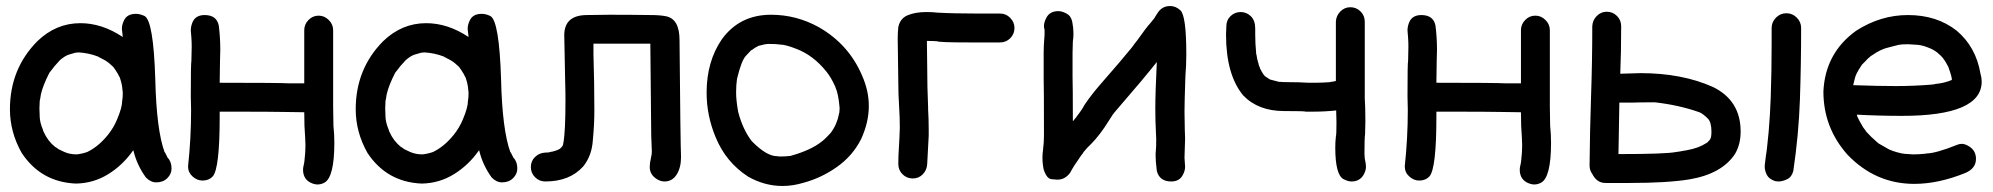

<svg xmlns="http://www.w3.org/2000/svg" viewBox="-20 -593 6624 638"><path d="M112 -204Q112 -207 111 -208ZM235 -80Q253 -82 270 -88Q307 -106 337 -143Q338 -143 338 -144Q358 -169 369 -196Q386 -236 386 -258Q388 -267 388 -285Q387 -297 385.5 -307.5Q384 -318 378 -336Q378 -337 377 -337Q374 -345 362 -363Q359 -366 357 -370Q342 -384 340 -385Q330 -393 311 -402Q308 -403 306 -405Q275 -417 240 -419Q238 -418 231 -418L207 -411Q194 -406 179 -393Q160 -373 144 -351Q123 -310 116 -280Q113 -260 112 -258L111 -232L112 -206Q112 -187 123 -161Q123 -159 125 -155Q139 -124 163 -105Q167 -103 175 -97L194 -88Q212 -80 235 -80ZM386 -258 387 -263V-259ZM232 17Q116 12 52 -85Q13 -154 13 -230Q13 -364 104 -456Q166 -516 247 -516Q319 -516 388 -470L385 -497Q385 -511 392 -525Q402 -547 432 -547Q445 -547 460 -540Q490 -525 496 -329Q500 -161 527 -87H528L537 -69Q550 -56 550 -33Q550 -15 536 -1Q522 13 499 13Q481 13 465 -3Q435 -44 423 -94Q389 -45 340 -14.5Q291 16 232 17Z M1035 20Q1029 20 1022 18Q987 7 987 -29Q987 -35 988.5 -41Q990 -47 991 -53L992 -62Q995 -87 995 -110L994 -137Q991 -170 991 -220L923 -221Q898 -222 710 -222V-205Q710 -33 687 -7Q674 7 653 7Q635 7 620 -6.5Q605 -20 605 -39V-41Q615 -134 615 -227L614 -273Q614 -383 616 -391L617 -438Q617 -453 616 -467L614 -492Q614 -507 621 -522Q632 -543 660 -543Q700 -543 707 -508Q712 -468 712 -428L711 -388L710 -318Q906 -318 943 -316H991V-493Q991 -512 1005 -526.5Q1019 -541 1039 -541Q1058 -541 1072.5 -526.5Q1087 -512 1087 -493V-239L1088 -175Q1091 -147 1091 -119Q1091 -4 1058 14Q1047 20 1035 20Z M1261 -204Q1261 -207 1260 -208ZM1384 -80Q1402 -82 1419 -88Q1456 -106 1486 -143Q1487 -143 1487 -144Q1507 -169 1518 -196Q1535 -236 1535 -258Q1537 -267 1537 -285Q1536 -297 1534.5 -307.5Q1533 -318 1527 -336Q1527 -337 1526 -337Q1523 -345 1511 -363Q1508 -366 1506 -370Q1491 -384 1489 -385Q1479 -393 1460 -402Q1457 -403 1455 -405Q1424 -417 1389 -419Q1387 -418 1380 -418L1356 -411Q1343 -406 1328 -393Q1309 -373 1293 -351Q1272 -310 1265 -280Q1262 -260 1261 -258L1260 -232L1261 -206Q1261 -187 1272 -161Q1272 -159 1274 -155Q1288 -124 1312 -105Q1316 -103 1324 -97L1343 -88Q1361 -80 1384 -80ZM1535 -258 1536 -263V-259ZM1381 17Q1265 12 1201 -85Q1162 -154 1162 -230Q1162 -364 1253 -456Q1315 -516 1396 -516Q1468 -516 1537 -470L1534 -497Q1534 -511 1541 -525Q1551 -547 1581 -547Q1594 -547 1609 -540Q1639 -525 1645 -329Q1649 -161 1676 -87H1677L1686 -69Q1699 -56 1699 -33Q1699 -15 1685 -1Q1671 13 1648 13Q1630 13 1614 -3Q1584 -44 1572 -94Q1538 -45 1489 -14.5Q1440 16 1381 17Z M2188 10Q2176 10 2164 3Q2139 -12 2139 -38Q2139 -51 2143 -68Q2146 -79 2146 -90L2144 -142L2141 -448H1952V-412Q1955 -319 1955 -226Q1955 -179 1950 -128Q1947 -76 1918 -40Q1873 10 1792 10Q1772 10 1758 -4Q1744 -18 1744 -38Q1744 -58 1758 -71.5Q1772 -85 1792 -86Q1806 -86 1808 -88Q1817 -89 1825 -92Q1827 -92 1833 -95Q1835 -95 1840 -98.5Q1845 -102 1845.5 -103.5Q1846 -105 1848 -106Q1851 -111 1851 -113Q1851 -115 1852 -118Q1859 -155 1859 -261Q1859 -292 1858 -322L1855 -476Q1855 -543 1931 -543L2005 -544Q2079 -544 2142 -543Q2173 -543 2193 -539Q2238 -530 2238 -460Q2241 -118 2243 -71Q2243 -36 2228.5 -13Q2214 10 2188 10Z M2580 25Q2521 25 2466 -6Q2392 -54 2358 -137Q2328 -209 2328 -285Q2328 -389 2379 -463Q2438 -544 2542 -544Q2627 -544 2702 -502Q2801 -445 2845 -341Q2867 -291 2867 -241Q2867 -186 2841 -130Q2813 -75 2761.5 -38.5Q2710 -2 2651 14Q2615 25 2580 25ZM2570 -73Q2586 -73 2597 -74L2607 -75Q2675 -94 2711 -123Q2723 -132 2740 -151Q2740 -152 2741 -152Q2762 -181 2768 -215Q2768 -218 2769 -218L2770 -234Q2766 -282 2756 -303V-305L2755 -306Q2742 -335 2727 -354Q2727 -355 2726 -355Q2684 -408 2628 -430Q2590 -445 2572 -445Q2560 -447 2534 -447Q2522 -447 2498 -440V-439Q2489 -435 2483.5 -430.5Q2478 -426 2476 -426L2459 -408Q2444 -393 2429 -331Q2426 -310 2426 -286Q2426 -259 2433 -221Q2448 -163 2478 -124Q2527 -74 2562 -74Z M3013 0Q2993 0 2979 -14Q2965 -28 2965 -48Q2965 -76 2967 -103Q2969 -135 2970 -168Q2970 -205 2967.5 -242.5Q2965 -280 2965 -319L2963 -465Q2963 -484 2965 -503Q2971 -532 2996.5 -542.5Q3022 -553 3059 -553Q3077 -553 3096 -551Q3149 -548 3229 -548H3303Q3323 -548 3337 -533.5Q3351 -519 3351 -500Q3351 -480 3337 -466Q3323 -452 3303 -452H3199Q3101 -452 3093 -456Q3077 -457 3060 -457L3061 -374Q3061 -305 3064 -237V-230Q3066 -197 3066 -164V-142L3061 -48Q3060 -28 3046.5 -14Q3033 0 3013 0Z M3872 10Q3833 10 3824 -25Q3820 -54 3820 -83Q3820 -88 3821 -95.5Q3822 -103 3822 -131L3821 -154Q3819 -193 3819 -232Q3819 -284 3824 -387Q3785 -337 3682 -218L3680 -215Q3677 -212 3675 -208L3664 -191Q3635 -144 3605 -114Q3592 -102 3580 -87Q3580 -86 3579 -85Q3578 -84 3577 -82Q3576 -80 3573 -77Q3546 -39 3536 -19Q3519 4 3494 4Q3491 4 3474.5 2.5Q3458 1 3448 -30Q3444 -49 3444 -69Q3444 -82 3446 -96Q3449 -119 3449 -142Q3449 -309 3448 -334V-418Q3448 -442 3451 -478V-495L3450 -498Q3449 -501 3449 -506Q3449 -519 3457 -534Q3468 -556 3497 -556Q3509 -556 3524 -548Q3539 -540 3543 -520.5Q3547 -501 3547 -482Q3547 -468 3545 -455L3544 -417V-338Q3545 -308 3545 -191L3547 -192L3553 -200Q3554 -200 3554.5 -201Q3555 -202 3556 -203Q3557 -204 3557 -205Q3576 -229 3584 -245Q3608 -280 3635 -311Q3712 -399 3740 -434Q3742 -437 3745 -440.5Q3748 -444 3748 -445L3759 -459Q3787 -499 3804 -518L3817 -534V-535L3826 -549Q3841 -573 3868 -573Q3887 -573 3902 -559Q3922 -542 3922 -413Q3922 -377 3919 -340Q3916 -253 3916 -222L3917 -161L3918 -133L3916 -69L3918 -39Q3918 -25 3910 -11Q3899 10 3872 10Z M4471 10Q4459 10 4444 2Q4417 -13 4417 -103Q4417 -121 4419 -139Q4421 -145 4421 -186L4420 -226Q4383 -222 4344 -222H4319Q4317 -224 4247 -224Q4161 -224 4111 -276Q4054 -345 4054 -478L4055 -505Q4055 -526 4069 -539.5Q4083 -553 4103 -553Q4122 -553 4136.5 -539Q4151 -525 4151 -498V-478Q4151 -448 4154 -418V-414L4155 -412Q4157 -396 4162 -381Q4163 -375 4165 -371.5Q4167 -368 4167 -365Q4170 -361 4172 -356Q4179 -344 4183 -340Q4199 -330 4199 -329.5Q4199 -329 4200 -329Q4201 -329 4201.5 -328.5Q4202 -328 4230 -321H4234Q4245 -320 4262 -320Q4297 -320 4329 -318H4347Q4373 -318 4399 -320Q4401 -321 4406.5 -321.5Q4412 -322 4419 -324V-521Q4420 -541 4434 -555Q4448 -569 4467 -569Q4487 -569 4501 -555Q4515 -541 4515 -521V-266Q4517 -239 4517 -189L4516 -147Q4514 -134 4514 -83L4515 -66L4518 -51L4519 -39Q4519 -26 4511 -12Q4498 10 4471 10Z M5078 20Q5072 20 5065 18Q5030 7 5030 -29Q5030 -35 5031.5 -41Q5033 -47 5034 -53L5035 -62Q5038 -87 5038 -110L5037 -137Q5034 -170 5034 -220L4966 -221Q4941 -222 4753 -222V-205Q4753 -33 4730 -7Q4717 7 4696 7Q4678 7 4663 -6.5Q4648 -20 4648 -39V-41Q4658 -134 4658 -227L4657 -273Q4657 -383 4659 -391L4660 -438Q4660 -453 4659 -467L4657 -492Q4657 -507 4664 -522Q4675 -543 4703 -543Q4743 -543 4750 -508Q4755 -468 4755 -428L4754 -388L4753 -318Q4949 -318 4986 -316H5034V-493Q5034 -512 5048 -526.5Q5062 -541 5082 -541Q5101 -541 5115.5 -526.5Q5130 -512 5130 -493V-239L5131 -175Q5134 -147 5134 -119Q5134 -4 5101 14Q5090 20 5078 20Z M5393 15H5315Q5286 15 5271 -15Q5262 -27 5262 -43Q5263 -158 5267 -274Q5271 -390 5271 -506Q5272 -526 5286 -540Q5300 -554 5319 -554Q5339 -554 5353 -540Q5367 -526 5367 -506Q5367 -417 5364 -348L5431 -350Q5569 -350 5672 -304Q5764 -259 5764 -156Q5764 -113 5745 -81Q5701 -15 5594 3Q5522 15 5393 15ZM5358 -81Q5516 -81 5550 -88Q5554 -88 5586 -94Q5625 -101 5649 -117Q5652 -117 5662 -129Q5667 -136 5667 -155Q5667 -187 5655 -199Q5639 -215 5627 -220Q5559 -244 5479 -253Q5421 -253 5404 -252H5361ZM5845 -51Q5847 -64 5848 -76Q5849 -79 5849 -82L5851 -96L5857 -154Q5862 -212 5864 -270Q5867 -356 5867 -448V-500Q5867 -520 5881.5 -534.5Q5896 -549 5916 -549Q5936 -549 5950.5 -534.5Q5965 -520 5965 -500Q5965 -379 5961 -262.5Q5957 -146 5939 -25Q5934 -5 5918.5 2.5Q5903 10 5890 10Q5885 10 5879 9Q5858 2 5851 -12Q5844 -26 5844 -39Q5844 -45 5845 -51Z M6341 18Q6212 18 6119 -79Q6039 -169 6039 -289Q6045 -417 6148 -491Q6229 -543 6320 -543Q6416 -543 6482 -491Q6546 -437 6561 -348Q6565 -335 6565 -322Q6565 -208 6300 -208Q6224 -208 6150 -212L6152 -205L6159 -191L6171 -170L6180 -158V-157Q6197 -138 6218 -120L6223 -116L6258 -96Q6259 -96 6261 -95Q6263 -94 6265 -93.5Q6267 -93 6268 -92Q6282 -87 6300 -83Q6305 -83 6307 -82L6337 -80Q6356 -80 6375 -82Q6380 -82 6380 -83Q6412 -83 6484 -112Q6491 -115 6499 -115Q6510 -115 6524 -106Q6546 -92 6546 -65Q6546 -33 6510 -18Q6421 18 6341 18ZM6280 -307Q6340 -307 6400 -312Q6404 -313 6409 -313Q6409 -314 6411 -314Q6442 -317 6465 -327H6466Q6466 -338 6456 -365Q6456 -368 6454 -370V-371Q6445 -389 6438 -397V-398Q6430 -408 6420 -416L6418 -418Q6405 -428 6392 -433L6387 -435Q6370 -442 6353 -444L6321 -446Q6299 -446 6289 -444L6258 -436Q6229 -430 6199 -408Q6196 -408 6193 -403H6192Q6185 -397 6179 -390L6167 -378Q6155 -360 6149 -348V-347Q6149 -346 6148 -346Q6144 -336 6142 -326.5Q6140 -317 6138 -310Q6221 -307 6280 -307Z"/></svg>

Font: Bad Comic
Style: Regular
Weight: 400
Designer: GGBotNet
Foundry: f0n7
Version: 0.9